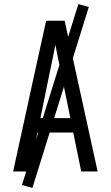

<svg xmlns="http://www.w3.org/2000/svg" viewBox="-20 -836 540 936"><path d="M44 0 151 -490 205 -735H295L456 0H376L337 -190H163L124 0ZM177 -260H323L276 -490Q269 -522 262.5 -554Q256 -586 250 -618Q244 -586 237.5 -554Q231 -522 224 -490ZM138 80 87 66 362 -816 413 -802Z"/></svg>

Font: Iosevka Fixed
Style: Regular
Weight: 400
Monospace: yes
Designer: Belleve Invis
Foundry: Belleve Invis
Version: Version 33.2.4